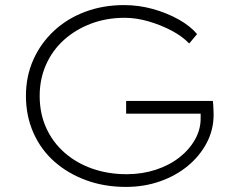

<svg xmlns="http://www.w3.org/2000/svg" viewBox="-20 -725 928 755"><path d="M475 10Q391 10 319.5 -16Q248 -42 194.5 -89Q141 -136 111.5 -202.5Q82 -269 82 -348Q82 -425 111 -490Q140 -555 192 -603.5Q244 -652 314.5 -678.5Q385 -705 468 -705Q526 -705 581.5 -689.5Q637 -674 682.5 -648.5Q728 -623 755 -591L724 -554Q696 -583 654 -605Q612 -627 564 -641Q516 -655 470 -655Q399 -655 338 -632Q277 -609 231.5 -568Q186 -527 161 -470.5Q136 -414 136 -348Q136 -279 161.5 -222.5Q187 -166 233.5 -125Q280 -84 342.5 -62Q405 -40 478 -40Q539 -40 592.5 -57.5Q646 -75 685.5 -106Q725 -137 747.5 -177.5Q770 -218 769 -263V-307L789 -278H476V-328H817Q818 -323 818.5 -313Q819 -303 819.5 -292Q820 -281 820 -274Q820 -215 793 -163.5Q766 -112 719 -73Q672 -34 609.5 -12Q547 10 475 10Z"/></svg>

Font: Lexend Exa ExtraLight
Style: Regular
Weight: 250
Designer: Bonnie Shaver-Troup, Thomas Jockin
Foundry: Lexend
Version: Version 1.007